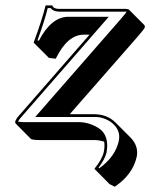

<svg xmlns="http://www.w3.org/2000/svg" viewBox="-20 -462 557 711"><path d="M289.6 -333.5Q230.5 -333.5 187.5 -246.6Q186.5 -245.1 186.5 -244.6L161.1 -247.6L104.5 -304.2Q136.2 -389.6 148.9 -441.9H173.8Q174.8 -438 177.2 -435.5Q184.6 -429.2 197.3 -429.2H445.3Q455.1 -428.7 458 -425.8L514.6 -369.1Q516.6 -365.7 516.6 -361.3Q514.2 -354.5 492.7 -329.6L238.3 -39.1H328.1Q377 -38.6 407.2 -8.8L463.9 47.9Q494.1 79.6 486.3 118.7Q471.2 185.1 404.8 229.5L385.7 219.7L329.6 163.1Q358.4 127.4 364.3 101.1Q368.7 79.6 365.7 62.5Q346.7 56.6 327.6 56.6H124.5Q99.1 56.2 94.2 52.2L38.1 -4.4Q36.1 -7.8 36.1 -11.2Q39.1 -21 48.8 -32.2L311.5 -333.5ZM232.9 -399.9H382.8L56.2 -25.4Q48.8 -16.6 46.9 -11.2Q52.7 -10.3 67.9 -9.8H271Q308.1 -9.8 342.8 11Q377.4 31.7 377 78.6Q376.5 90.8 374.5 103Q369.1 126 344.7 159.7L347.7 161.1Q406.7 118.7 419.9 60.1Q428.7 18.6 391.1 -9.8Q373.5 -22 352.5 -26.9Q340.3 -29.3 328.1 -28.8H110.4L428.2 -392.6Q445.8 -413.1 449.2 -418.9Q446.8 -418.9 445.3 -418.9H197.3Q176.8 -419.9 167.5 -432.1H156.7Q144.5 -382.8 118.7 -312.5L124 -311.5Q169.9 -399.4 232.9 -399.9Z"/></svg>

Font: Linux Biolinum Shadow O
Style: Italic
Weight: 400
Italic angle: -12°
Designer: Philipp H. Poll
Foundry: Philipp H. Poll
Version: Version 0.6.2